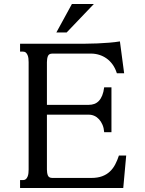

<svg xmlns="http://www.w3.org/2000/svg" viewBox="-20 -933 721 953"><path d="M420.9 -412.6Q435.5 -412.6 448.2 -417.2Q460.9 -421.9 470.7 -432.1Q480.5 -442.4 487.3 -459Q494.1 -475.6 497.1 -499.5H533.2V-276.9H497.1Q495.6 -297.4 488.8 -313.5Q481.9 -329.6 471.7 -340.8Q461.4 -352.1 448.5 -357.9Q435.5 -363.8 420.9 -363.8H212.9V-91.3Q212.9 -73.7 217.8 -61.8Q222.7 -49.8 240.2 -49.8H433.1Q464.4 -49.8 486.8 -58.1Q509.3 -66.4 525.1 -81.3Q541 -96.2 551.8 -116.7Q562.5 -137.2 570.3 -161.1H606.4L591.8 0H79.6V-39.1H94.2Q103 -39.1 108.4 -43.9Q113.8 -48.8 116.9 -56.4Q120.1 -64 121.1 -73.2Q122.1 -82.5 122.1 -91.3V-624.5Q122.1 -633.3 121.1 -642.6Q120.1 -651.9 116.9 -659.4Q113.8 -667 108.4 -671.9Q103 -676.8 94.2 -676.8H79.6V-715.8H357.4Q377.9 -715.8 405.8 -716.1Q433.6 -716.3 463.6 -717.5Q493.7 -718.8 522.9 -721.2Q552.2 -723.6 575.2 -727.5L596.2 -569.3H560.1Q552.2 -594.2 539.1 -612.5Q525.9 -630.9 509 -642.8Q492.2 -654.8 472.4 -660.9Q452.6 -667 431.6 -667H240.2Q222.7 -667 217.8 -654.5Q212.9 -642.1 212.9 -624.5V-412.6ZM336.9 -913.1H445.8L311 -772H259.8Z"/></svg>

Font: Arian Grqi
Style: Regular
Weight: 400
Designer: Ruben Hakobyan (Tarumian)
Foundry: Ruben Hakobyan (Tarumian)
Version: Version 1.003